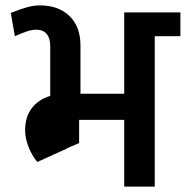

<svg xmlns="http://www.w3.org/2000/svg" viewBox="-20 -691 688 711"><path d="M648 -557H553V0H440V-247H273V-161L228 -142V-141L118 -91Q97 -117 85 -148.5Q73 -180 73 -209Q73 -257 97 -289.5Q121 -322 166 -336V-522Q166 -550 152.5 -565.5Q139 -581 115 -581Q100 -581 82 -575.5Q64 -570 35 -557L20 -643Q57 -658 81 -664.5Q105 -671 128 -671Q197 -671 237.5 -631.5Q278 -592 278 -523V-344H440V-645H648Z"/></svg>

Font: Akshar Medium
Style: Regular
Weight: 500
Designer: Tall Chai
Foundry: Tall Chai
Version: Version 1.000